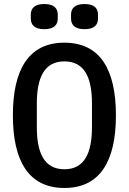

<svg xmlns="http://www.w3.org/2000/svg" viewBox="-20 -922 640 954"><path d="M300 12C477 12 556 -121 556 -349C556 -577 477 -710 300 -710C123 -710 44 -577 44 -349C44 -121 123 12 300 12ZM300 -81C200 -81 163 -162 163 -290V-408C163 -536 200 -617 300 -617C400 -617 437 -536 437 -408V-291C437 -162 400 -81 300 -81ZM200 -777C249 -777 267 -799 267 -830V-849C267 -880 249 -902 200 -902C151 -902 133 -880 133 -849V-830C133 -799 151 -777 200 -777ZM400 -777C449 -777 467 -799 467 -830V-849C467 -880 449 -902 400 -902C351 -902 333 -880 333 -849V-830C333 -799 351 -777 400 -777Z"/></svg>

Font: IBM Mono Medium
Style: Regular
Weight: 500
Monospace: yes
Designer: Mike Abbink, Paul van der Laan, Pieter van Rosmalen
Foundry: Bold Monday
Version: Version 2.3